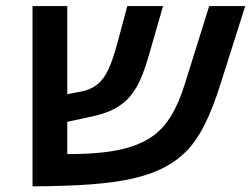

<svg xmlns="http://www.w3.org/2000/svg" viewBox="-20 -624 848 648"><path d="M535.6 -59.6Q493.2 -37.1 434.3 -22.9Q375.5 -8.8 291.7 -2.2Q208 4.4 89.8 4.9V-603.5H207V-306.2L246.1 -313.5Q288.6 -320.8 311.5 -341.8Q331.5 -358.9 346.2 -390.4Q360.8 -421.9 376 -478L409.7 -603.5H530.3L482.9 -439Q462.9 -367.7 440.9 -330.1Q430.2 -312 418 -297.6Q405.8 -283.2 390.1 -272Q369.6 -256.3 342 -245.8Q314.5 -235.4 274.9 -227.5L207 -212.9V-104H217.8Q342.3 -104.5 414.6 -126.5Q463.4 -141.1 498.3 -166.7Q533.2 -192.4 558.8 -235.1Q584.5 -277.8 604.5 -342.8L686 -603.5H807.6L726.1 -346.2Q699.2 -260.3 671.6 -205.1Q644 -149.9 611.3 -116Q578.6 -82 535.6 -59.6Z"/></svg>

Font: Arimo SemiBold
Style: Italic
Weight: 600
Italic angle: -12°
Version: Version 1.33